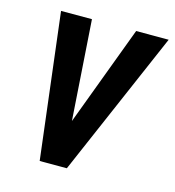

<svg xmlns="http://www.w3.org/2000/svg" viewBox="-85 -601 616 674"><g transform="rotate(15 223.0 -264.0)"><path d="M167.5 -99.1 328.1 -528.3H446.3L217.8 0H144.5ZM167.5 -528.3 197.3 -87.4 188.5 0H119.1L55.2 -528.3Z"/></g></svg>

Font: Roboto Condensed Medium
Style: Italic
Weight: 500
Italic angle: -12°
Designer: Christian Robertson
Foundry: Google
Version: Version 3.0; 2020